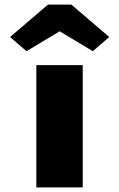

<svg xmlns="http://www.w3.org/2000/svg" viewBox="-20 -820 520 840"><path d="M139 0V-535H342V0ZM96 -596 24 -658 190 -800H292L458 -658L386 -596L226 -692H256Z"/></svg>

Font: Lexend Giga Black
Style: Regular
Weight: 900
Designer: Bonnie Shaver-Troup, Thomas Jockin
Foundry: Lexend
Version: Version 1.007